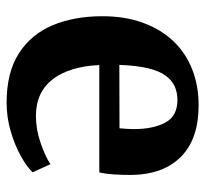

<svg xmlns="http://www.w3.org/2000/svg" viewBox="-40 -569 620 580"><g transform="rotate(90 270.0 -279.0)"><path d="M290 11Q199 11 141.2 -26Q83.5 -63 56.2 -128.2Q29 -193.5 29 -278Q29 -346 48.5 -400Q68 -454 103.5 -491.8Q139 -529.5 188.5 -549.2Q238 -569 298 -569Q399.5 -569 453 -516.2Q506.5 -463.5 508.5 -368Q508.5 -335.5 506.8 -311.2Q505 -287 501 -269H176.5Q178.5 -224.5 189.2 -189Q200 -153.5 219.2 -128.5Q238.5 -103.5 266.2 -90.5Q294 -77.5 330.5 -77.5Q371 -77.5 412.2 -91.8Q453.5 -106 476 -121.5L500.5 -67.5Q484.5 -50.5 452 -32.2Q419.5 -14 377.2 -1.5Q335 11 290 11ZM176 -329.5 367.5 -330Q368.5 -340 369.2 -351Q370 -362 370 -372.5Q370 -432 350.2 -468.5Q330.5 -505 282 -505Q260 -505 241.5 -497Q223 -489 208.8 -469.8Q194.5 -450.5 186.2 -416.2Q178 -382 176 -329.5Z"/></g></svg>

Font: Merriweather 20pt
Style: Bold
Weight: 700
Version: Version 2.100